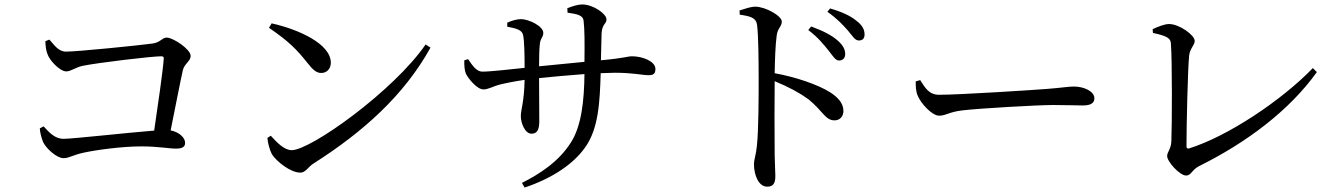

<svg xmlns="http://www.w3.org/2000/svg" viewBox="-20 -794 6020 863"><path d="M159 -217C159 -203 166 -174 174 -155C188 -126 235 -83 266 -83C290 -83 306 -97 357 -108C413 -120 527 -136 615 -136C692 -136 739 -126 771 -126C800 -126 812 -134 812 -152C812 -175 786 -200 747 -208C769 -316 791 -431 802 -479C809 -508 837 -519 837 -543C837 -572 759 -625 729 -625C708 -625 701 -602 663 -598C604 -590 328 -562 277 -562C242 -562 225 -591 202 -616L184 -609C184 -592 187 -566 193 -552C202 -523 249 -473 278 -473C298 -473 322 -492 351 -498C419 -512 662 -541 705 -541C713 -541 717 -538 716 -530C712 -473 690 -323 673 -207C558 -198 306 -170 266 -170C226 -170 201 -199 176 -226Z M1201 -689 1189 -669C1280 -607 1314 -571 1362 -511C1387 -479 1403 -466 1424 -466C1449 -466 1467 -485 1467 -512C1467 -597 1322 -662 1201 -689ZM1893 -594C1750 -386 1377 -119 1291 -119C1258 -119 1225 -153 1197 -184L1182 -174C1183 -154 1192 -120 1202 -101C1223 -68 1286 -18 1330 -18C1354 -18 1366 -45 1389 -59C1611 -200 1796 -365 1915 -580Z M2067 -523C2066 -503 2068 -477 2074 -463C2084 -442 2124 -392 2153 -392C2174 -392 2197 -406 2223 -413C2251 -420 2290 -428 2338 -435C2336 -333 2321 -303 2321 -272C2321 -240 2340 -193 2369 -193C2393 -193 2404 -209 2404 -249L2403 -443C2463 -449 2537 -456 2607 -461C2606 -345 2594 -229 2547 -155C2492 -67 2404 -11 2326 28L2338 49C2464 7 2558 -58 2609 -130C2671 -215 2676 -337 2680 -465L2743 -467C2826 -467 2868 -456 2895 -456C2916 -456 2926 -462 2926 -484C2926 -519 2867 -541 2821 -541C2800 -541 2790 -533 2681 -523L2684 -644C2687 -689 2706 -685 2706 -707C2706 -732 2646 -774 2597 -774C2577 -774 2553 -766 2530 -757L2531 -737C2575 -731 2600 -725 2603 -702C2608 -661 2608 -602 2607 -516L2403 -496C2403 -535 2404 -573 2406 -591C2408 -624 2422 -625 2422 -646C2422 -677 2356 -708 2322 -708C2303 -708 2279 -701 2260 -692V-674C2303 -666 2326 -659 2331 -637C2337 -613 2338 -543 2338 -489C2279 -483 2185 -472 2148 -472C2122 -472 2104 -499 2084 -528Z M3704 -567C3724 -542 3735 -522 3751 -522C3768 -522 3779 -533 3779 -551C3779 -571 3770 -590 3745 -612C3718 -636 3678 -656 3626 -675L3613 -659C3658 -625 3683 -593 3704 -567ZM3790 -658C3812 -632 3823 -612 3840 -612C3857 -612 3866 -621 3866 -639C3866 -661 3856 -681 3829 -701C3804 -722 3764 -741 3711 -756L3699 -741C3747 -707 3769 -681 3790 -658ZM3304 -747 3305 -728C3354 -721 3379 -714 3383 -681C3389 -633 3390 -520 3390 -438C3390 -367 3390 -212 3382 -137C3378 -97 3369 -78 3369 -55C3369 -9 3389 45 3428 45C3455 45 3465 31 3465 -3C3465 -18 3463 -49 3462 -96C3461 -197 3461 -352 3462 -429C3526 -403 3575 -376 3615 -347C3680 -293 3690 -253 3731 -253C3757 -253 3771 -273 3771 -295C3771 -332 3744 -358 3710 -380C3655 -414 3559 -447 3462 -465C3463 -522 3465 -590 3471 -634C3475 -668 3494 -674 3494 -697C3494 -723 3420 -764 3375 -764C3354 -764 3330 -755 3304 -747Z M4116 -434 4096 -428C4096 -407 4096 -386 4104 -366C4119 -328 4170 -274 4201 -274C4233 -274 4245 -291 4307 -298C4382 -307 4647 -322 4713 -322C4777 -322 4812 -320 4848 -320C4884 -320 4899 -332 4899 -352C4899 -384 4852 -405 4807 -405C4782 -405 4749 -399 4682 -394C4632 -390 4295 -368 4201 -368C4156 -368 4139 -398 4116 -434Z M5161 -663 5162 -646C5233 -631 5242 -619 5243 -597C5249 -522 5248 -228 5245 -159C5244 -125 5226 -110 5226 -93C5226 -67 5283 -5 5311 -5C5335 -5 5336 -30 5369 -47C5583 -153 5775 -297 5899 -470L5881 -488C5740 -342 5498 -181 5325 -127C5316 -125 5313 -128 5313 -138C5313 -231 5319 -490 5325 -544C5328 -576 5350 -591 5350 -610C5350 -636 5281 -686 5235 -686C5214 -686 5185 -674 5161 -663Z"/></svg>

Font: Noto Serif HK Medium
Style: Regular
Weight: 500
Designer: Ryoko NISHIZUKA 西塚涼子 (kana & ideographs); Frank Grießhammer (Latin, Greek & Cyrillic); Wenlong ZHANG 张文龙 (bopomofo); San
Foundry: Adobe
Version: Version 2.001;hotconv 1.1.0;makeotfexe 2.6.0